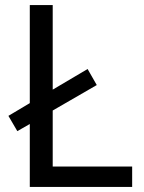

<svg xmlns="http://www.w3.org/2000/svg" viewBox="-20 -734 564 754"><path d="M97 0V-247L48 -219L13 -279L97 -329V-714H187V-382L324 -463L360 -400L187 -300V-80H499V0Z"/></svg>

Font: Noto Sans Sharada
Style: Regular
Weight: 400
Designer: Monotype Design Team
Foundry: Monotype Imaging Inc.
Version: Version 2.006; ttfautohint (v1.8.4.7-5d5b)